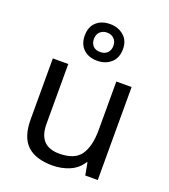

<svg xmlns="http://www.w3.org/2000/svg" viewBox="-148 -923 915 1040"><g transform="rotate(20 309.0 -403.5)"><path d="M533 -536V0H461L448 -71H444Q418 -29 372 -9.5Q326 10 274 10Q177 10 128 -36.5Q79 -83 79 -185V-536H168V-191Q168 -63 287 -63Q376 -63 410.5 -113Q445 -163 445 -257V-536ZM308 -606Q259 -606 229 -634Q199 -662 199 -712Q199 -762 229 -789.5Q259 -817 308 -817Q355 -817 387 -789.5Q419 -762 419 -713Q419 -662 387.5 -634Q356 -606 308 -606ZM308 -656Q333 -656 348.5 -671Q364 -686 364 -712Q364 -738 348 -753Q332 -768 308 -768Q284 -768 268 -753Q252 -738 252 -712Q252 -686 266.5 -671Q281 -656 308 -656Z"/></g></svg>

Font: Noto Sans Marchen
Style: Regular
Weight: 400
Designer: Monotype Design Team
Foundry: Monotype Imaging Inc.
Version: Version 2.003; ttfautohint (v1.8.4.7-5d5b)